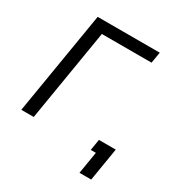

<svg xmlns="http://www.w3.org/2000/svg" viewBox="-200 -875 1115 1177"><g transform="rotate(30 357.0 -286.0)"><path d="M589.8 -727.5 576.7 -649.4H225.1L117.7 0H29.8L150.4 -727.5ZM531.7 156.2 557.6 0H521.5L534.2 -78.1H653.3L614.7 156.2Z"/></g></svg>

Font: Inter Display
Style: Italic
Weight: 400
Italic angle: -9.39999°
Designer: Rasmus Andersson
Foundry: rsms
Version: Version 4.000;git-a52131595